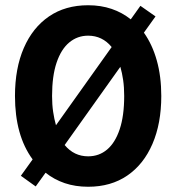

<svg xmlns="http://www.w3.org/2000/svg" viewBox="-20 -700 672 732"><path d="M316 12Q267.4 12 226.9 -1.7Q186.3 -15.5 153.7 -41.5L116.1 10.8L59.5 -29.8L104.4 -92.3Q37.1 -183.7 37.1 -334Q37.1 -439.5 70.8 -517.1Q104.4 -594.7 166.7 -637.3Q229 -680 316 -680Q364.6 -680 405.4 -666.1Q446.1 -652.3 478.5 -626.2L515.3 -677.8L572.9 -637.4L528.6 -575.5Q560.6 -530.5 577.7 -469.7Q594.9 -408.9 594.9 -334Q594.9 -229.3 561.2 -151.3Q527.6 -73.3 465.3 -30.7Q403 12 316 12ZM316 -104Q357.7 -104 388.4 -129.9Q419.1 -155.8 436.3 -207.1Q453.5 -258.3 453.5 -334Q453.5 -367.2 449.5 -394.8Q445.5 -422.3 438.8 -445.3L226.5 -147.1Q262.3 -104 316 -104ZM193.4 -222.5 405.7 -520.7Q370.1 -564 316 -564Q275.1 -564 244 -538.1Q212.9 -512.2 195.7 -461Q178.5 -409.9 178.5 -334Q178.5 -301.6 182.6 -273.8Q186.7 -246 193.4 -222.5Z"/></svg>

Font: Atkinson Hyperlegible Mono ExtraLight
Style: Regular
Weight: 200
Monospace: yes
Designer: Elliott Scott, Megan Eiswerth, Linus Boman, Theodore Petrosky, Letters from Sweden
Foundry: Applied Design Works, Letters from Sweden
Version: Version 2.001